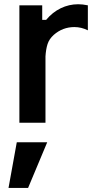

<svg xmlns="http://www.w3.org/2000/svg" viewBox="-20 -588 462 920"><path d="M355.2 -567.7Q375 -567.7 401 -562.5V-442.7Q369.8 -458.3 336.5 -458.3Q280.2 -458.3 237.5 -420.8Q215.6 -401 207.8 -376.6Q200 -352.1 197.9 -317.7V0H72.9V-562.5H182.3V-492.7H201Q231.3 -529.2 270.8 -548.4Q310.4 -567.7 355.2 -567.7ZM60.4 93.8H206.2L114.6 312.5H20.8Z"/></svg>

Font: Vladivostok Bold
Style: Regular
Weight: 700
Width: 4
Designer: Michael Sharanda
Foundry: Michael Sharanda
Version: Version 1.005